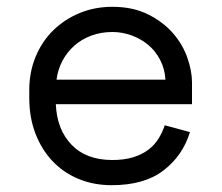

<svg xmlns="http://www.w3.org/2000/svg" viewBox="-20 -530 652 564"><path d="M144 -224Q147 -150 190 -105Q233 -60 310 -60Q345 -60 371 -68Q397 -76 415.5 -90Q434 -104 445.5 -122.5Q457 -141 464 -162L538 -142Q517 -73 460.5 -29.5Q404 14 308 14Q255 14 210.5 -4.5Q166 -23 134 -57Q102 -91 84 -138Q66 -185 66 -242V-266Q66 -318 84.5 -363Q103 -408 136 -440.5Q169 -473 213.5 -491.5Q258 -510 310 -510Q371 -510 415.5 -487.5Q460 -465 488.5 -432Q517 -399 530.5 -360Q544 -321 544 -288V-224ZM310 -436Q277 -436 248.5 -425.5Q220 -415 198.5 -396Q177 -377 163.5 -351.5Q150 -326 146 -296H466Q464 -328 450.5 -354Q437 -380 415.5 -398Q394 -416 366.5 -426Q339 -436 310 -436Z"/></svg>

Font: Space Mono
Style: Regular
Weight: 400
Monospace: yes
Designer: Colophon Foundry / Benjamin Critton
Foundry: Colophon Foundry
Version: Version 1.000;PS 1.003;hotconv 1.0.81;makeotf.lib2.5.63406